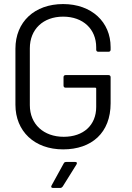

<svg xmlns="http://www.w3.org/2000/svg" viewBox="-20 -728 652 946"><path d="M291 8C432 8 525 -74 525 -219V-348C525 -354 521 -358 515 -358H303C297 -358 293 -354 293 -348V-306C293 -300 297 -296 303 -296H450C452 -296 454 -294 454 -292V-201C454 -111 391 -54 294 -54C195 -54 127 -116 127 -210V-490C127 -584 193 -646 291 -646C390 -646 454 -584 454 -495V-483C454 -477 458 -473 464 -473H515C521 -473 525 -477 525 -483V-496C525 -619 432 -708 291 -708C150 -708 56 -620 56 -488V-212C56 -81 150 8 291 8ZM241 198H277C282 198 286 195 289 191L357 82C361 75 359 70 351 70H306C301 70 296 72 294 77L234 186C230 193 233 198 241 198Z"/></svg>

Font: Elastic
Style: elastic
Weight: 400
Designer: Jeremy Tribby
Foundry: Tribby Type
Version: Version 1.422;hotconv 1.0.109;makeotfexe 2.5.65596